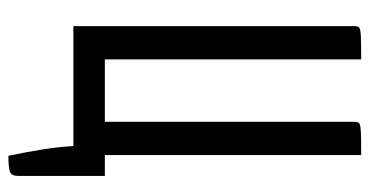

<svg xmlns="http://www.w3.org/2000/svg" viewBox="-236 -504 898 467"><g transform="rotate(90 213.5 -271.0)"><path d="M359.4 158.1Q350.5 115.2 344.1 75.7Q337.8 36.2 335.8 0H44V-683.5Q44 -691.8 47.6 -695.1Q51.2 -698.4 68.4 -699.2Q85.5 -700 125 -700V-76.5H276.7V-683.5Q276.7 -691.8 280.3 -695.1Q283.9 -698.4 301.1 -699.2Q318.2 -700 357.7 -700V-76.5H408.4V135.2Q408.4 150.4 398.2 154.3Q388 158.1 359.4 158.1Z"/></g></svg>

Font: Yanone Kaffeesatz ExtraLight
Style: Regular
Weight: 200
Designer: Yanone (Cyrillic: Daniel Pouzeot, Huerta Tipografica, and Cyreal)
Foundry: Yanone
Version: Version 2.003